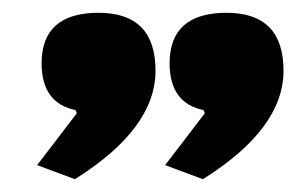

<svg xmlns="http://www.w3.org/2000/svg" viewBox="-20 -661 477 300"><path d="M97 -381 38 -403 100 -484 98 -489Q45 -500 45 -562Q45 -641 134 -641Q223 -641 223 -550.5Q223 -460 97 -381ZM297 -381 238 -403 300 -484 298 -489Q245 -500 245 -562Q245 -641 334 -641Q423 -641 423 -550.5Q423 -460 297 -381Z"/></svg>

Font: Passion One
Style: Regular
Weight: 400
Designer: Alejandro Lo Celso
Foundry: Fontstage
Version: Version 1.002